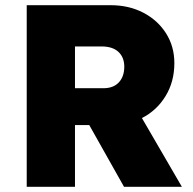

<svg xmlns="http://www.w3.org/2000/svg" viewBox="-20 -720 745 740"><path d="M83 0V-700H406Q477 -700 532.5 -671Q588 -642 620 -591.5Q652 -541 652 -477Q652 -405 618 -349.5Q584 -294 527 -265L681 0H458L324 -238H269V0ZM269 -380H379Q417 -380 438 -402.5Q459 -425 459 -463Q459 -499 436.5 -520Q414 -541 371 -541H269Z"/></svg>

Font: Lexend Deca ExtraBold
Style: Regular
Weight: 800
Designer: Bonnie Shaver-Troup, Thomas Jockin
Foundry: Lexend
Version: Version 1.008; ttfautohint (v1.8.4.7-5d5b)